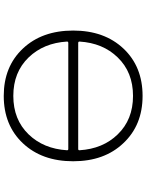

<svg xmlns="http://www.w3.org/2000/svg" viewBox="104 -908 792 1040"><g transform="rotate(-90 500.0 -388.0)"><path d="M206.1 -420.9Q206.1 -414.1 212.9 -414.1H787.1Q794.9 -414.1 794.9 -420.9Q787.1 -547.9 709 -628.9Q628.9 -711.9 500.5 -711.9Q372.1 -711.9 292 -628.9Q213.9 -547.9 206.1 -420.9ZM212.9 -360.4Q206.1 -360.4 206.1 -353.5Q213.9 -226.6 292 -146.5Q372.1 -63.5 500.5 -63.5Q628.9 -63.5 709 -146.5Q787.1 -226.6 794.9 -353.5Q794.9 -360.4 787.1 -360.4ZM244.1 -116.2Q146.5 -218.8 146.5 -387.7Q146.5 -556.6 244.1 -660.2Q341.8 -763.7 500.5 -763.7Q659.2 -763.7 756.8 -660.2Q854.5 -556.6 854.5 -387.7Q854.5 -218.8 756.8 -115.2Q659.2 -11.7 500.5 -11.7Q341.8 -11.7 244.1 -116.2Z"/></g></svg>

Font: Rounded-X Mgen+ 1m light
Style: Regular
Weight: 200
Designer: [Source Han Sans]
Ryoko NISHIZUKA  (kana & ideographs); Paul D. Hunt (Latin, Greek & Cyrillic); Wenlong ZHANG  (bopomofo
Version: Version 1.059.20150602